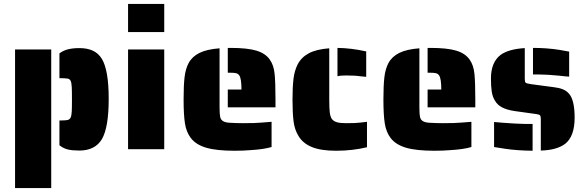

<svg xmlns="http://www.w3.org/2000/svg" viewBox="-20 -763 2994 982"><path d="M284 -20V-147H295Q317 -147 326.5 -149.5Q336 -152 341 -161Q346 -172 347 -193Q348 -208 348 -255Q348 -302 347 -317Q346 -339 341.5 -349Q337 -359 326 -361Q312 -363 295 -363H284V-490Q304 -505 328.5 -511Q353 -517 386 -517Q426 -517 454.5 -504Q483 -491 501 -462Q536 -404 536 -257Q536 -111 501 -51Q466 7 386 7Q350 7 327 1.5Q304 -4 284 -20ZM57 -510H242V199H57Z M635 -743H820V-599H635ZM635 -510H820V0H635Z M1145 -305H1215Q1215 -361 1204 -377Q1198 -386 1188 -388.5Q1178 -391 1159 -391H1145V-518H1159Q1245 -518 1291.5 -504Q1338 -490 1360 -458Q1380 -430 1384.5 -386Q1389 -342 1389 -254V-214H1145ZM956 -57Q933 -87 926 -131.5Q919 -176 919 -254Q919 -326 924 -368.5Q929 -411 945 -441Q963 -474 1000.5 -492.5Q1038 -511 1103 -516V-214Q1103 -180 1106 -165.5Q1109 -151 1120 -144Q1132 -136 1157 -135Q1189 -133 1225 -133Q1289 -133 1318 -136L1369 -140V-11Q1329 1 1259 5Q1225 8 1179 8Q1087 8 1034.5 -7.5Q982 -23 956 -57Z M1822 -373Q1797 -377 1750 -377Q1719 -377 1706 -373V-518Q1777 -517 1853 -500V-370ZM1507 -67Q1487 -99 1481.5 -142Q1476 -185 1476 -254Q1476 -317 1481 -359Q1486 -401 1502 -433Q1521 -470 1559.5 -490.5Q1598 -511 1664 -516V-255Q1664 -211 1666.5 -189Q1669 -167 1677 -155Q1686 -143 1702.5 -138Q1719 -133 1750 -133Q1803 -133 1823 -136L1857 -140V-10Q1783 8 1699 8Q1621 8 1575 -11Q1529 -30 1507 -67Z M2167 -305H2237Q2237 -361 2226 -377Q2220 -386 2210 -388.5Q2200 -391 2181 -391H2167V-518H2181Q2267 -518 2313.5 -504Q2360 -490 2382 -458Q2402 -430 2406.5 -386Q2411 -342 2411 -254V-214H2167ZM1978 -57Q1955 -87 1948 -131.5Q1941 -176 1941 -254Q1941 -326 1946 -368.5Q1951 -411 1967 -441Q1985 -474 2022.5 -492.5Q2060 -511 2125 -516V-214Q2125 -180 2128 -165.5Q2131 -151 2142 -144Q2154 -136 2179 -135Q2211 -133 2247 -133Q2311 -133 2340 -136L2391 -140V-11Q2351 1 2281 5Q2247 8 2201 8Q2109 8 2056.5 -7.5Q2004 -23 1978 -57Z M2839 -376Q2777 -382 2739 -382H2706V-518Q2777 -518 2841 -508L2891 -499V-371Q2872 -372 2839 -376ZM2746 -155Q2746 -170 2741 -174Q2736 -178 2720 -180L2612 -195Q2572 -201 2547.5 -214Q2523 -227 2511 -249Q2499 -268 2495 -295Q2491 -322 2491 -362Q2491 -444 2540 -482Q2581 -512 2664 -517V-360Q2664 -345 2668 -340.5Q2672 -336 2693 -333L2813 -317Q2839 -314 2858 -306.5Q2877 -299 2890 -284Q2919 -252 2919 -161Q2919 -65 2870 -27Q2827 5 2746 7ZM2564 -2 2507 -11V-139Q2547 -135 2615 -131Q2653 -129 2669 -129H2704V8Q2624 7 2564 -2Z"/></svg>

Font: Saira Stencil One
Style: Regular
Weight: 400
Designer: Hector Gatti with collaboration of the Omnibus-Type team
Foundry: Omnibus-Type
Version: Version 1.004